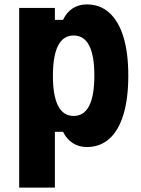

<svg xmlns="http://www.w3.org/2000/svg" viewBox="-20 -651 640 871"><path d="M67 200V-615H229V-561H266Q282 -595 309.5 -613Q337 -631 374 -631Q434 -631 476 -593Q518 -555 540 -483.5Q562 -412 562 -308Q562 -204 540 -131.5Q518 -59 476 -21.5Q434 16 374 16Q338 16 310 -2Q282 -20 266 -53H229V200ZM314 -125Q361 -125 384.5 -171Q408 -217 408 -308Q408 -399 384.5 -444.5Q361 -490 314 -490Q267 -490 243.5 -444Q220 -398 220 -307Q220 -217 243.5 -171Q267 -125 314 -125Z"/></svg>

Font: Martian Mono Condensed
Style: Bold
Weight: 700
Width: 3
Designer: Roman Shamin
Foundry: Evil Martians
Version: Version 1.000